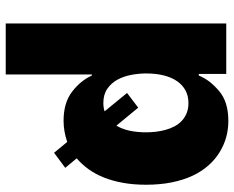

<svg xmlns="http://www.w3.org/2000/svg" viewBox="-92 -501 797 653"><g transform="rotate(90 306.5 -174.5)"><path d="M231.5 -545.5V-452.1H236.9Q244.7 -471.2 257.6 -488.1Q270.6 -505 289.8 -521.3Q326.3 -552.6 391.3 -552.6Q420.1 -552.6 446.6 -545.3Q473 -538 497.9 -522.7Q522.4 -507.8 542.8 -484.7Q563.2 -461.6 577.8 -430.6Q592.3 -399.5 600.3 -359.9Q608.3 -320.3 608.3 -272.4Q608.3 -230.5 601.9 -194.8Q595.5 -159.1 583.8 -129.6Q572.1 -100.1 555.4 -77.1Q538.7 -54 518.5 -36.9L550.8 2.1L499.6 40.1L462.7 -4.6Q426.5 7.8 390.3 7.8Q329.2 7.8 291.2 -21.7Q253.6 -50.8 236.9 -88.4H233.3V204.5H59.7V-545.5ZM330.3 -127.5Q345.5 -127.5 358.7 -131.7L296.2 -208.1L346.2 -246.1L407.3 -171.9Q430 -209.5 430 -272.7Q430 -289.1 428.1 -305.9Q426.1 -322.8 421.7 -339Q417.3 -355.1 409.8 -369.3Q402.3 -383.5 391.2 -394Q380 -404.5 365.1 -410.7Q350.1 -416.9 330.3 -416.9Q306.5 -416.9 287.8 -407Q269.2 -397 256.2 -378.4Q243.3 -359.7 236.5 -333.1Q229.8 -306.5 229.8 -272.7Q229.8 -248.6 234.6 -222.8Q239.3 -197.1 250.7 -176Q262.1 -154.8 281.6 -141.2Q301.1 -127.5 330.3 -127.5Z"/></g></svg>

Font: Inter P Extra Bold
Style: Regular
Weight: 800
Designer: Rasmus Andersson
Foundry: rsms
Version: Version 3.018;git-588b23468